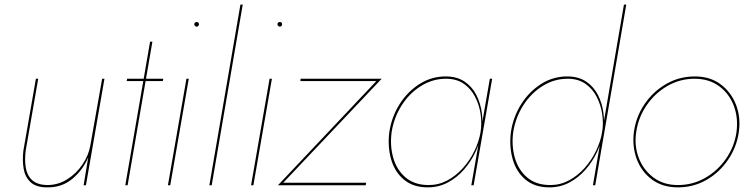

<svg xmlns="http://www.w3.org/2000/svg" viewBox="-20 -800 3235 829"><path d="M91 -150Q86 -112 91 -78Q96 -44 118 -23Q140 -2 184 -1Q231 -1 270.5 -26Q310 -51 336.5 -90.5Q363 -130 370 -172L421 -460H431L351 0H341L361 -121Q338 -66 292.5 -28Q247 10 183 9Q136 9 112 -13.5Q88 -36 82 -72Q76 -108 81 -150L135 -460H145Z M685 -460 683 -450H527L529 -460ZM638 -620 531 0H521L628 -620Z M819 -695Q819 -700 822 -702.5Q825 -705 829 -705Q834 -705 836.5 -702.5Q839 -700 839 -695Q839 -691 836.5 -688Q834 -685 829 -685Q825 -685 822 -688Q819 -691 819 -695ZM795 -460 715 0H705L785 -460Z M1028 -780 894 0H884L1018 -780Z M1178 -695Q1178 -700 1181 -702.5Q1184 -705 1188 -705Q1193 -705 1195.5 -702.5Q1198 -700 1198 -695Q1198 -691 1195.5 -688Q1193 -685 1188 -685Q1184 -685 1181 -688Q1178 -691 1178 -695ZM1154 -460 1074 0H1064L1144 -460Z M1277 -450 1278 -460H1628L1203 -11H1561L1559 0H1180L1605 -450Z M2105 -460 2025 0H2015L2095 -460ZM1661 -230Q1671 -296 1705.5 -350.5Q1740 -405 1792.5 -438Q1845 -471 1908 -470Q1955 -469 1987 -447Q2019 -425 2037 -389.5Q2055 -354 2060.5 -312Q2066 -270 2060 -230Q2053 -187 2033.5 -145Q2014 -103 1983.5 -68Q1953 -33 1913.5 -12Q1874 9 1827 9Q1764 9 1724 -24.5Q1684 -58 1668.5 -113Q1653 -168 1661 -230ZM1671 -230Q1663 -171 1678 -118.5Q1693 -66 1731.5 -33.5Q1770 -1 1831 -1Q1874 -1 1911.5 -21Q1949 -41 1979 -74.5Q2009 -108 2028.5 -148.5Q2048 -189 2055 -230Q2061 -268 2055 -308Q2049 -348 2031 -382.5Q2013 -417 1983 -438Q1953 -459 1910 -460Q1850 -461 1799 -429.5Q1748 -398 1714.5 -345.5Q1681 -293 1671 -230Z M2684 -780 2550 0H2540L2674 -780ZM2186 -230Q2196 -296 2230.5 -350.5Q2265 -405 2317.5 -438Q2370 -471 2433 -470Q2480 -469 2512 -447Q2544 -425 2562 -389.5Q2580 -354 2585.5 -312Q2591 -270 2585 -230Q2578 -187 2558.5 -145Q2539 -103 2508.5 -68Q2478 -33 2438.5 -12Q2399 9 2352 9Q2289 9 2249 -24.5Q2209 -58 2193.5 -113Q2178 -168 2186 -230ZM2196 -230Q2188 -171 2203 -118.5Q2218 -66 2256.5 -33.5Q2295 -1 2356 -1Q2399 -1 2436.5 -21Q2474 -41 2504 -74.5Q2534 -108 2553.5 -148.5Q2573 -189 2580 -230Q2586 -268 2580 -308Q2574 -348 2556 -382.5Q2538 -417 2508 -438Q2478 -459 2435 -460Q2375 -461 2324 -429.5Q2273 -398 2239.5 -345.5Q2206 -293 2196 -230Z M2717 -230Q2726 -296 2763 -350.5Q2800 -405 2856.5 -437.5Q2913 -470 2980 -470Q3046 -470 3091.5 -436Q3137 -402 3158 -347.5Q3179 -293 3170 -230Q3161 -165 3123.5 -110Q3086 -55 3030 -23Q2974 9 2907 9Q2841 9 2795.5 -24.5Q2750 -58 2729.5 -112.5Q2709 -167 2717 -230ZM2727 -230Q2718 -170 2738 -118Q2758 -66 2801.5 -33.5Q2845 -1 2907 -1Q2971 -1 3025 -32Q3079 -63 3115 -115Q3151 -167 3160 -230Q3168 -291 3148.5 -343Q3129 -395 3085.5 -427.5Q3042 -460 2979 -460Q2916 -460 2862 -429Q2808 -398 2772 -345.5Q2736 -293 2727 -230Z"/></svg>

Font: Jost Thin
Style: Italic
Weight: 200
Italic angle: -5°
Version: Version 3.710